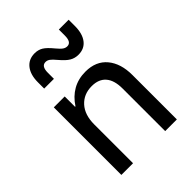

<svg xmlns="http://www.w3.org/2000/svg" viewBox="-226 -930 1052 1052"><g transform="rotate(-45 300.0 -404.0)"><path d="M92.5 0V-523.5H177V-443.5H180.5Q210.5 -490 254 -514.8Q297.5 -539.5 353.5 -539.5Q434.5 -539.5 478.5 -486.5Q522.5 -433.5 522.5 -344V0H432V-330Q432 -393.5 404 -426.2Q376 -459 321.5 -459Q259.5 -459 221.2 -417Q183 -375 183 -300.5V0ZM392.5 -631.5Q365 -631.5 342.8 -644.5Q320.5 -657.5 292 -691.5Q272 -715.5 260.5 -723.5Q249 -731.5 236 -731.5Q203.5 -731.5 203.5 -680.5V-633.5H128V-681.5Q128 -740.5 154.5 -774Q181 -807.5 227.5 -807.5Q254.5 -807.5 275.8 -794.8Q297 -782 326 -746.5Q345 -723.5 356.8 -715.5Q368.5 -707.5 381.5 -707.5Q413.5 -707.5 413.5 -758.5V-805.5H489.5V-757.5Q489.5 -698 464 -664.8Q438.5 -631.5 392.5 -631.5Z"/></g></svg>

Font: Google Sans Code
Style: Regular
Weight: 400
Monospace: yes
Designer: Google Sans Code Authors
Foundry: Google LLC
Version: Version 6.000